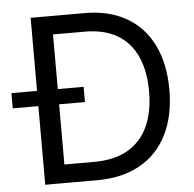

<svg xmlns="http://www.w3.org/2000/svg" viewBox="-81 -759 818 810"><g transform="rotate(-5 328.0 -353.5)"><path d="M127 0V-78.1H292Q377.9 -78.1 435.1 -111.3Q492.2 -144.5 520.5 -206.1Q548.8 -267.6 548.8 -354.5Q548.8 -440.4 521 -502Q493.2 -563.5 438 -596.2Q382.8 -628.9 300.8 -628.9H123V-707H306.6Q409.2 -707 482.9 -665Q556.6 -623 595.7 -543.5Q634.8 -463.9 634.8 -354.5Q634.8 -244.1 595.2 -164.6Q555.7 -85 480 -42.5Q404.3 0 297.9 0ZM166 0H78.1V-707H166ZM-30.3 -397.5H275.4V-333H-30.3Z"/></g></svg>

Font: WEMIX Pretendard Variable
Style: Regular
Weight: 400
Designer: Base glyphs from Inter by Rasmus Andersson; Hangeul glyphs from Noto Sans CJK(Source Han Sans) by Jang Soo-young and Kan
Foundry: Kil Hyung-jin
Version: Version 1.000;Glyphs 3.2 (3208)